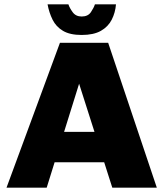

<svg xmlns="http://www.w3.org/2000/svg" viewBox="-20 -864 752 884"><path d="M10 0 256 -667H478L702 0H497L292 -642L398 -651L195 0ZM163 -117 197 -257H490L509 -117ZM356 -703Q302 -703 270 -722Q238 -741 222 -773.5Q206 -806 199 -844H295Q300 -828 314.5 -808Q329 -788 356 -788Q385 -788 398.5 -808Q412 -828 417 -844H514Q511 -806 494.5 -773.5Q478 -741 444.5 -722Q411 -703 356 -703Z"/></svg>

Font: Maven Pro Black
Style: Regular
Weight: 900
Designer: Joe Prince
Foundry: Joe Prince
Version: Version 2.103